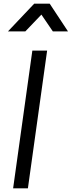

<svg xmlns="http://www.w3.org/2000/svg" viewBox="-20 -1019 388 1039"><path d="M51 0 155 -745H235L131 0ZM23 -849 165 -999H249L348 -849H266L204 -940L117 -849Z"/></svg>

Font: Kosmopol Plus Jakarta Sans Italic It
Style: Regular
Weight: 400
Italic angle: -8.04999°
Designer: Gumpita Rahayu
Foundry: Tokotype
Version: Version 2.006